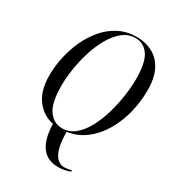

<svg xmlns="http://www.w3.org/2000/svg" viewBox="-221 -848 1083 1194"><g transform="rotate(30 320.5 -251.0)"><path d="M384 222Q229 222 223 5Q149 -10 101 -73Q53 -136 53 -247Q53 -310 67.5 -377Q82 -444 110.5 -506Q139 -568 181.5 -617.5Q224 -667 280.5 -695.5Q337 -724 407 -724Q467 -724 517.5 -698.5Q568 -673 598.5 -616.5Q629 -560 629 -469Q629 -387 609 -307Q589 -227 549.5 -160Q510 -93 452.5 -49Q395 -5 321 6Q323 112 349 158Q375 204 416 204Q442 204 469 196L471 206Q449 214 428.5 218Q408 222 384 222ZM286 1Q336 1 376 -32Q416 -65 445.5 -120Q475 -175 494 -240.5Q513 -306 522.5 -372.5Q532 -439 532 -494Q532 -613 497 -663.5Q462 -714 403 -714Q352 -714 311.5 -681.5Q271 -649 240.5 -595.5Q210 -542 190 -477.5Q170 -413 160 -348Q150 -283 150 -228Q150 -105 187.5 -52Q225 1 286 1Z"/></g></svg>

Font: Noto Serif Display Condensed
Style: Italic
Weight: 400
Width: 3
Italic angle: -12°
Designer: Monotype Design Team
Foundry: Monotype Imaging Inc.
Version: Version 2.009